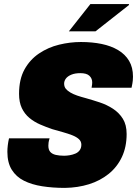

<svg xmlns="http://www.w3.org/2000/svg" viewBox="-20 -905 679 937"><path d="M297 12Q237 12 186 4Q135 -4 97 -23Q59 -42 37.5 -76.5Q16 -111 16 -164Q16 -179 18 -196Q20 -213 24 -230H222Q218 -217 217 -209Q216 -201 216 -194Q216 -174 225.5 -163.5Q235 -153 252.5 -149Q270 -145 293 -145Q306 -145 320.5 -147.5Q335 -150 348 -155.5Q361 -161 369 -172Q377 -183 377 -199Q377 -215 365 -226Q353 -237 332.5 -245Q312 -253 287 -260Q262 -267 234 -275Q205 -285 176 -297.5Q147 -310 123.5 -329.5Q100 -349 86.5 -377.5Q73 -406 73 -447Q73 -518 99.5 -566Q126 -614 170.5 -644Q215 -674 268.5 -687Q322 -700 375 -700Q430 -700 476 -690.5Q522 -681 556.5 -660.5Q591 -640 610 -608Q629 -576 629 -531Q629 -523 628 -511.5Q627 -500 622 -477H427Q429 -488 429.5 -493.5Q430 -499 430 -503Q430 -522 416.5 -535Q403 -548 372 -548Q346 -548 328 -540.5Q310 -533 301.5 -521.5Q293 -510 293 -497Q293 -482 301 -472Q309 -462 323.5 -453.5Q338 -445 357 -438.5Q376 -432 399 -426Q431 -417 466 -405.5Q501 -394 531 -374.5Q561 -355 579.5 -325.5Q598 -296 598 -251Q598 -188 575 -139Q552 -90 510.5 -56.5Q469 -23 414.5 -6Q360 11 297 12ZM316 -752 421 -885H609L610 -881L446 -752Z"/></svg>

Font: Archivo SemiCondensed Black
Style: Italic
Weight: 900
Width: 4
Italic angle: -10°
Designer: Hector Gatti
Foundry: Omnibus-Type
Version: Version 2.001